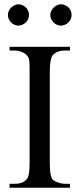

<svg xmlns="http://www.w3.org/2000/svg" viewBox="-20 -882 373 902"><path d="M24.9 0V-18.6H48.8Q69.3 -18.6 83.5 -24.2Q97.7 -29.8 107.4 -42.5Q119.1 -56.2 119.1 -117.7V-545.4Q119.1 -562.5 118.9 -574.5Q118.7 -586.4 117.7 -595Q116.7 -603.5 114.5 -609.4Q112.3 -615.2 108.4 -619.6Q99.1 -631.3 82.5 -637.9Q65.9 -644.5 48.8 -644.5H24.9V-662.1H308.6V-644.5H284.7Q245.6 -644.5 226.1 -620.6Q220.7 -612.3 217.3 -593.8Q213.9 -575.2 213.9 -545.4V-117.7Q213.9 -85.4 216.8 -67.9Q219.7 -50.3 225.1 -41.5Q227.5 -37.6 233.9 -33.4Q240.2 -29.3 248.8 -26.1Q257.3 -22.9 266.6 -20.8Q275.9 -18.6 284.7 -18.6H308.6V0ZM116.2 -812Q116.2 -801.8 112.3 -792.7Q108.4 -783.7 101.3 -776.9Q94.2 -770 85.2 -765.9Q76.2 -761.7 65.9 -761.7Q56.2 -761.7 47.4 -765.9Q38.6 -770 31.7 -777.1Q24.9 -784.2 21 -793.2Q17.1 -802.2 17.1 -812Q17.1 -821.3 21.2 -830.3Q25.4 -839.4 32.2 -846.2Q39.1 -853 47.9 -857.4Q56.6 -861.8 65.9 -861.8Q76.2 -861.8 85.2 -857.9Q94.2 -854 101.3 -847.2Q108.4 -840.3 112.3 -831.3Q116.2 -822.3 116.2 -812ZM316.4 -812Q316.4 -801.8 312.5 -792.7Q308.6 -783.7 301.5 -776.9Q294.4 -770 285.4 -765.9Q276.4 -761.7 266.1 -761.7Q255.9 -761.7 246.8 -765.9Q237.8 -770 231 -777.1Q224.1 -784.2 220.2 -793.2Q216.3 -802.2 216.3 -812Q216.3 -821.3 220.7 -830.3Q225.1 -839.4 231.9 -846.2Q238.8 -853 247.8 -857.4Q256.8 -861.8 266.1 -861.8Q276.4 -861.8 285.4 -857.9Q294.4 -854 301.5 -847.2Q308.6 -840.3 312.5 -831.3Q316.4 -822.3 316.4 -812Z"/></svg>

Font: Doulos SIL Compact
Style: Regular
Weight: 400
Designer: Walt Agee, Victor Gaultney, Peter Martin, Debbi Hosken
Foundry: SIL International
Version: Version 4.110; 2011; Maintenance release ; LnSpcTght